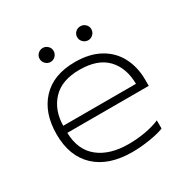

<svg xmlns="http://www.w3.org/2000/svg" viewBox="-148 -766 903 917"><g transform="rotate(-30 303.5 -307.5)"><path d="M165 -592Q165 -608 176.5 -619Q188 -630 204 -630Q219 -630 230.5 -619Q242 -608 242 -592Q242 -576 230.5 -564.5Q219 -553 204 -553Q188 -553 176.5 -564.5Q165 -576 165 -592ZM372 -592Q372 -608 383.5 -619Q395 -630 411 -630Q427 -630 438.5 -619Q450 -608 450 -592Q450 -576 438.5 -564.5Q427 -553 411 -553Q395 -553 383.5 -564.5Q372 -576 372 -592ZM55 -239Q55 -357 119.5 -426Q184 -495 303 -495Q383 -495 439 -464Q495 -433 523.5 -378Q552 -323 552 -253V-220H103Q105 -125 166 -76Q227 -27 331 -27Q378 -27 423 -35Q468 -43 503 -58V-13Q474 -1 423.5 7Q373 15 327 15Q198 15 126.5 -51.5Q55 -118 55 -239ZM504 -259Q503 -348 453 -400Q403 -452 303 -452Q205 -452 154.5 -398Q104 -344 103 -259Z"/></g></svg>

Font: Prompt ExtraLight
Style: Regular
Weight: 275
Designer: Katatrad Team
Foundry: CadsonDemak
Version: Version 1.000